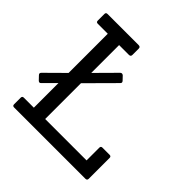

<svg xmlns="http://www.w3.org/2000/svg" viewBox="-183 -880 1043 1043"><g transform="rotate(45 338.5 -359.0)"><path d="M616 0H68Q56 0 56 -12V-63Q56 -75 68 -75H145V-264L79 -198Q70 -188 60 -198L40 -219Q35 -224 35 -228.5Q35 -233 40 -238L145 -342V-643H68Q56 -643 56 -655V-706Q56 -718 68 -718H307Q321 -718 321 -705V-656Q321 -643 307 -643H232V-429L343 -541Q352 -549 362 -541L382 -520Q392 -510 382 -501L232 -350V-75H550V-173Q550 -185 562 -185H617Q629 -185 629 -173V-13Q629 0 616 0Z"/></g></svg>

Font: Sanchez
Style: Regular
Weight: 400
Designer: Daniel Hernández
Foundry: LatinoType
Version: Version 1.001